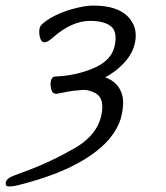

<svg xmlns="http://www.w3.org/2000/svg" viewBox="-119 -507 595 690"><path d="M259 -229Q307 -212 320 -166Q328 -138 318 -92.5Q308 -47 269 -2Q173 103 -60 160Q-73 163 -87 163Q-101 163 -98 148Q-95 133 -66 123Q52 81 130 36Q228 -13 245 -92Q258 -152 226 -171Q204 -184 180 -184L158 -182Q138 -181 85 -170H83Q69 -170 65 -186.5Q61 -203 64 -217Q68 -232 79 -232Q155 -235 218.5 -262.5Q282 -290 293 -342Q304 -393 279.5 -412.5Q255 -432 205 -432Q139 -432 71 -372Q52 -355 41 -355Q29 -355 24.5 -373Q20 -391 23.5 -406Q27 -421 61.5 -441.5Q96 -462 141 -474.5Q186 -487 216 -487Q301 -487 339.5 -448.5Q378 -410 366 -353Q357 -311 323 -277Q295 -248 259 -229Z"/></svg>

Font: LXGW Bright GB
Style: Italic
Weight: 400
Italic angle: -12°
Designer: Christian Thalmann (Catharsis Fonts)
Foundry: LXGW / Christian Thalmann (Catharsis Fonts) / Fontworks Inc.
Version: Version 5.510